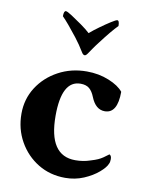

<svg xmlns="http://www.w3.org/2000/svg" viewBox="-78 -720 597 784"><g transform="rotate(10 220.5 -328.5)"><path d="M246.1 6.8Q183.6 6.8 133.8 -23.4Q84 -53.7 54.7 -105.5Q25.4 -157.2 25.4 -220.7Q25.4 -281.2 56.6 -330.1Q87.9 -378.9 141.1 -407.7Q194.3 -436.5 258.8 -436.5Q308.6 -436.5 350.6 -419.4Q392.6 -402.3 411.1 -378.9Q411.1 -289.1 358.4 -289.1Q320.3 -289.1 300.8 -337.9Q292 -360.4 278.8 -371.6Q265.6 -382.8 242.2 -382.8Q164.1 -382.8 164.1 -236.3Q164.1 -71.3 274.4 -71.3Q307.6 -71.3 335.9 -81.1Q355.5 -86.9 366.2 -91.8Q377 -96.7 386.2 -103Q395.5 -109.4 408.2 -119.1Q417 -115.2 417 -100.6Q417 -87.9 413.1 -81.1Q407.2 -65.4 382.8 -44.4Q358.4 -23.4 322.8 -8.3Q287.1 6.8 246.1 6.8ZM238.3 -500Q231.4 -500 225.6 -509.8Q208 -539.1 187.5 -565.4Q146.5 -618.2 123 -641.6Q123 -664.1 131.8 -664.1Q137.7 -664.1 157.2 -651.4Q176.8 -638.7 200.2 -622.1Q223.6 -605.5 238.3 -591.8Q253.9 -605.5 276.9 -622.1Q299.8 -638.7 319.8 -651.4Q339.8 -664.1 344.7 -664.1Q353.5 -664.1 353.5 -641.6Q340.8 -628.9 324.2 -608.9Q307.6 -588.9 286.1 -560.5Q281.2 -553.7 275.4 -546.4Q269.5 -539.1 264.6 -531.2L250 -509.8Q243.2 -500 238.3 -500Z"/></g></svg>

Font: Crimson Text
Style: Bold
Weight: 700
Designer: Sebastian Kosch
Foundry: Sebastian Kosch
Version: Version 1.100